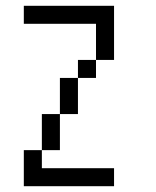

<svg xmlns="http://www.w3.org/2000/svg" viewBox="-20 -645 540 665"><path d="M375 0V-62.5H125V-125H62.5Q62.5 -125 62.5 0ZM125 -125H187.5Q187.5 -125 187.5 -250H125Q125 -250 125 -125ZM187.5 -250H250Q250 -250 250 -375H187.5Q187.5 -375 187.5 -250ZM250 -375H312.5V-437.5H250ZM312.5 -437.5H375V-625H62.5V-562.5H312.5Q312.5 -562.5 312.5 -437.5Z"/></svg>

Font: Unifont
Style: Regular
Weight: 500
Version: Version 15.1.04